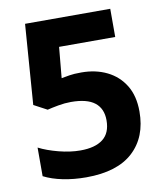

<svg xmlns="http://www.w3.org/2000/svg" viewBox="-82 -781 735 859"><g transform="rotate(-10 286.0 -352.0)"><path d="M300 -456Q365 -456 416 -431Q467 -406 496.5 -358Q526 -310 526 -239Q526 -123 454 -56.5Q382 10 241 10Q185 10 135.5 0Q86 -10 49 -29V-159Q86 -140 138 -126.5Q190 -113 236 -113Q303 -113 338.5 -140.5Q374 -168 374 -226Q374 -279 339 -306.5Q304 -334 231 -334Q203 -334 173 -328.5Q143 -323 123 -318L63 -350L90 -714H477V-586H222L209 -446Q226 -449 245.5 -452.5Q265 -456 300 -456Z"/></g></svg>

Font: Noto Sans Bassa Vah
Style: Regular
Weight: 400
Designer: Monotype Design Team
Foundry: Monotype Imaging Inc.
Version: Version 2.002